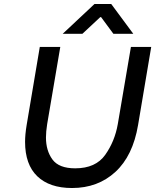

<svg xmlns="http://www.w3.org/2000/svg" viewBox="-20 -936 780 965"><path d="M106 -223Q106 -260 114 -308L180 -700H283L217 -312Q211 -274 211 -245Q211 -179 243.5 -134.5Q276 -90 358 -90Q461 -90 509 -158Q557 -226 572 -312L638 -700H740L674 -308Q648 -153 560 -72Q472 9 342 9Q229 9 167.5 -50Q106 -109 106 -223ZM455 -916H539L650 -766H550L488 -850H484L394 -766H295Z"/></svg>

Font: Be Vietnam Medium
Style: Italic
Weight: 500
Italic angle: -9.444°
Designer: Gabriel Lam
Foundry: TypeRant
Version: Version 3.000